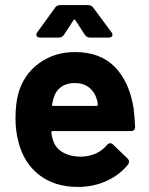

<svg xmlns="http://www.w3.org/2000/svg" viewBox="-20 -728 587 756"><path d="M401 -157Q407 -164 414 -164Q420 -164 425 -159L482 -104Q488 -98 488 -92Q488 -85 484 -80Q451 -39 399.5 -15.5Q348 8 287 8Q195 8 134.5 -39Q74 -86 53 -168Q41 -212 41 -261Q41 -319 52 -359Q72 -433 132.5 -478Q193 -523 276 -523Q374 -523 431.5 -465Q489 -407 506 -302Q510 -269 512 -229Q512 -212 495 -212H188Q182 -212 182 -206Q185 -185 189 -175Q199 -144 228.5 -127.5Q258 -111 300 -111Q366 -114 401 -157ZM191 -342Q186 -323 185 -317Q184 -311 190 -311H360Q365 -311 365 -315Q365 -326 361 -338Q352 -367 330 -384Q308 -401 274 -401Q242 -401 220.5 -385.5Q199 -370 191 -342ZM123 -591Q123 -596 127 -601L197 -698Q204 -708 218 -708H326Q340 -708 347 -698L419 -601Q423 -596 423 -591Q423 -586 419 -583Q415 -580 408 -580H334Q322 -580 314 -591L277 -648Q275 -651 272.5 -651Q270 -651 269 -648L232 -591Q224 -580 212 -580H138Q131 -580 127 -583Q123 -586 123 -591Z"/></svg>

Font: Barlow
Style: Bold
Weight: 700
Designer: Jeremy Tribby
Foundry: Jeremy Tribby
Version: Version 1.101 August 23, 2024